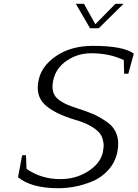

<svg xmlns="http://www.w3.org/2000/svg" viewBox="-20 -973 726 1013"><path d="M117 -154 120 -82Q198 -28 298 -28Q380 -28 444.5 -69Q509 -110 523 -170Q526 -188 527 -201Q528 -214 522.5 -236Q517 -258 502.5 -274.5Q488 -291 455.5 -309.5Q423 -328 376 -341Q263 -375 214.5 -423Q166 -471 184 -551Q199 -625 277 -678Q355 -731 470 -731Q631 -731 686 -690L657 -584H635L633 -656Q558 -692 461 -692Q390 -692 332.5 -653Q275 -614 261 -550Q248 -488 278.5 -457Q309 -426 386 -402Q437 -386 469.5 -372Q502 -358 541.5 -331.5Q581 -305 595.5 -264Q610 -223 599 -170Q587 -115 550.5 -75Q514 -35 465.5 -15.5Q417 4 373.5 12Q330 20 288 20Q145 20 75 -38L97 -154ZM632 -953 501 -824H455L380 -953H423L483 -845L589 -953Z"/></svg>

Font: Afta serif
Style: Italic
Weight: 400
Italic angle: -12°
Designer: parq.ink
Foundry: Oriol Esparraguera Font
Version: Version 1.000